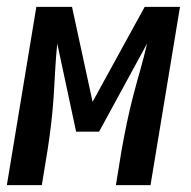

<svg xmlns="http://www.w3.org/2000/svg" viewBox="-36 -540 556 560"><path d="M-16 0 70 -520H174L234 -243L386 -520H489L403 0H302L319 -104Q326 -143 334 -181.5Q342 -220 352 -258.5Q362 -297 373 -335.5Q384 -374 393 -413L253 -156H186L131 -413Q127 -374 125 -335.5Q123 -297 120.5 -258.5Q118 -220 113.5 -181.5Q109 -143 103 -104L86 0Z"/></svg>

Font: Iosevka SS04 Semibold
Style: Italic
Weight: 600
Italic angle: -9°
Monospace: yes
Designer: Belleve Invis
Foundry: Belleve Invis
Version: Version 19.0.0; ttfautohint (v1.8.4)